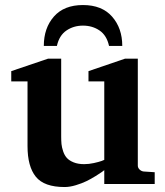

<svg xmlns="http://www.w3.org/2000/svg" viewBox="-20 -734 660 766"><path d="M597.2 0H396V-55.2Q392.6 -52.2 386.5 -47.9Q380.4 -43.5 361.6 -31.7Q342.8 -20 324.7 -11.2Q306.6 -2.4 282.5 4.9Q258.3 12.2 237.8 12.2Q156.2 12.2 123 -28.8Q89.8 -69.8 89.8 -150.9V-409.2H24.9V-450.2L171.9 -500H224.1V-189.9Q224.1 -172.4 225.3 -159.4Q226.6 -146.5 231.9 -130.4Q237.3 -114.3 246.8 -103.8Q256.3 -93.3 273.9 -86.2Q291.5 -79.1 315.9 -79.1Q334.5 -79.1 354.5 -83.5Q374.5 -87.9 385.3 -91.8L396 -96.2V-409.2H333V-450.2L479 -500H529.8V-73.2Q529.8 -64.5 536.9 -57.6Q543.9 -50.8 553.2 -49.8L597.2 -46.9ZM467.8 -550.8H415Q405.8 -592.8 377.2 -612.3Q348.6 -631.8 311 -631.8Q273.9 -631.8 245.1 -612.3Q216.3 -592.8 207 -550.8H154.8Q154.8 -622.1 195.1 -668Q235.4 -713.9 311 -713.9Q386.7 -713.9 427.2 -667.7Q467.8 -621.6 467.8 -550.8Z"/></svg>

Font: Veleka
Style: Bold
Weight: 700
Designer: Stefan Peev, Context Ltd, 2016; SIL International, 1997-2014.
Foundry: Stefan Peev, Context Ltd, 2016
Version: Version 1.000